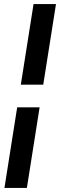

<svg xmlns="http://www.w3.org/2000/svg" viewBox="-20 -750 297 950"><path d="M83 -331 146 -730H257L194 -331ZM2 180 65 -219H176L113 180Z"/></svg>

Font: MuseoModerno Thin Medium
Style: Italic
Weight: 500
Italic angle: -9°
Version: Version 1.003